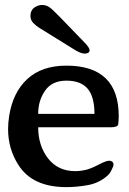

<svg xmlns="http://www.w3.org/2000/svg" viewBox="-20 -746 528 788"><path d="M252.4 22Q113.3 22 55.7 -68.8Q13.2 -134.8 13.2 -216.3Q13.2 -242.2 17.6 -270Q32.7 -366.7 92 -421.6Q151.4 -476.6 252.4 -476.6Q467.3 -476.6 467.3 -269Q466.8 -249 465.3 -236.3Q463.9 -223.6 433.6 -223.6H136.7Q136.7 -148.4 177.2 -95.9Q217.8 -43.5 290 -43.5Q308.1 -43.5 330.1 -48.3Q352.1 -53.2 383.8 -69.8Q415 -86.4 428.2 -86.4Q435.1 -86.4 440.9 -82.5Q445.8 -77.6 445.8 -71.3Q445.8 -63 438.5 -49.8Q432.1 -36.6 428 -32.2Q423.8 -27.8 420.4 -24.4Q385.3 5.9 339.8 13.9Q294.4 22 252.4 22ZM136.7 -278.8H367.7Q367.7 -349.1 339.6 -382.1Q311.5 -415 252.4 -415Q193.8 -415 165.3 -374.3Q136.7 -333.5 136.7 -278.8ZM287.6 -541 141.1 -631.8Q128.4 -639.6 116.7 -651.6Q105 -663.6 105 -680.2Q105 -709.5 130.4 -720.2Q141.1 -725.6 152.8 -725.6Q167.5 -725.6 180.7 -717.8Q193.8 -709.5 225.6 -676.3Q257.3 -643.1 269.5 -630.9L328.1 -570.3Q347.7 -549.8 347.7 -540Q347.7 -528.3 334 -526.9Q332 -525.9 328.1 -525.9Q312 -525.9 287.6 -541Z"/></svg>

Font: Caudex
Style: Bold
Weight: 700
Version: Version 1.01